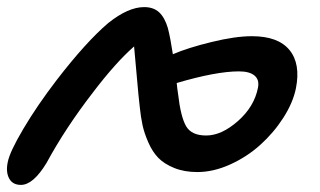

<svg xmlns="http://www.w3.org/2000/svg" viewBox="-35 -457 901 541"><path d="M23.9 64Q0.5 64 -9.3 45.7Q-19 27.3 -13.2 0Q-7.8 -28.8 30.8 -94Q69.3 -159.2 125 -231.9Q207.5 -338.9 270 -392.1Q326.2 -437 371.1 -437Q397.5 -437 413.3 -422.4Q429.2 -407.7 438 -377.9Q445.3 -349.6 452.1 -304.2Q494.1 -322.3 561 -338.6Q627.9 -355 674.8 -355Q749 -355 780.8 -315.9Q812.5 -276.9 798.8 -208Q790.5 -167.5 763.4 -125.2Q736.3 -83 698.7 -49.1Q661.1 -15.1 613.8 6.3Q566.4 27.8 521 27.8Q484.4 27.8 456.1 16.4Q427.7 4.9 411.1 -12.2Q394.5 -29.3 383.1 -55.4Q371.6 -81.5 366.7 -104Q361.8 -126.5 358.9 -154.8Q355.5 -182.6 350.1 -245.4Q344.7 -308.1 342.8 -326.2Q291 -280.8 227.1 -196.8Q149.4 -96.2 96.2 2Q58.6 64 23.9 64ZM466.8 -191.9Q474.1 -127.9 489.3 -101.6Q504.4 -75.2 545.9 -75.2Q589.4 -75.2 635.5 -116Q681.6 -156.7 691.9 -210Q696.3 -232.4 682.1 -244.1Q668 -255.9 638.2 -255.9Q574.2 -255.9 462.9 -223.1Q463.4 -216.8 464.8 -205.8Q466.3 -194.8 466.8 -191.9Z"/></svg>

Font: Shantell Sans Irregular Bouncy
Style: Italic
Weight: 500
Italic angle: -11.31°
Designer: Stephen Nixon, Anya Danilova, Shantell Martin
Foundry: Arrow Type
Version: Version 1.006;[9816181b4]